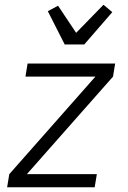

<svg xmlns="http://www.w3.org/2000/svg" viewBox="-20 -787 540 807"><path d="M10 0 19 -55 381 -465H87L96 -520H464L455 -465L93 -55H387L378 0ZM252 -600 181 -740 224 -763 300 -649 415 -767 452 -736 334 -600Z"/></svg>

Font: Iosevka SS18 Light
Style: Italic
Weight: 300
Italic angle: -9°
Monospace: yes
Designer: Belleve Invis
Foundry: Belleve Invis
Version: Version 25.1.1; ttfautohint (v1.8.4)